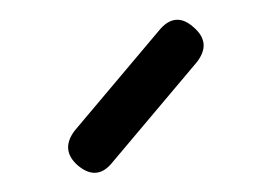

<svg xmlns="http://www.w3.org/2000/svg" viewBox="-20 -691 276 195"><path d="M59 -523C59 -523 59 -523 59 -523C47 -533.5 46 -545.5 56 -558.5C56 -558.5 56 -558.5 56 -558.5C56 -558.5 141.5 -660 141.5 -660C152.5 -673.5 164.5 -674.5 177 -663C177 -663 177 -663 177 -663C189 -652.5 190 -641 180 -628C180 -628 180 -628 180 -628C180 -628 94.5 -526.5 94.5 -526.5C84 -513 72 -512 59 -523Z"/></svg>

Font: Jura-Fortis-Regular
Style: Regular
Weight: 500
Designer: Daniel Johnson, Alexei Vanyashin, Mirko Velimirovic
Foundry: Daniel Johnson
Version: ""